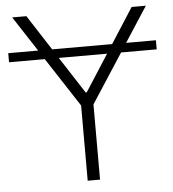

<svg xmlns="http://www.w3.org/2000/svg" viewBox="-61 -754 722 802"><g transform="rotate(-5 299.5 -353.5)"><path d="M609.4 -521.5H460L326.2 -315.4V0H274.4V-315.4L140.1 -521.5H-9.8V-559.6H115.7L19.5 -707H79.1L174.3 -559.6H425.8L520.5 -707H580.1L484.4 -559.6H609.4ZM297.9 -368.2H302.7L401.4 -521.5H198.7Z"/></g></svg>

Font: Pretendard GOV ExtraLight
Style: Regular
Weight: 200
Designer: Base glyphs from Inter by Rasmus Andersson; Hangeul glyphs from Noto Sans CJK(Source Han Sans) by Jang Soo-young and Kan
Foundry: Kil Hyung-jin
Version: Version 1.309